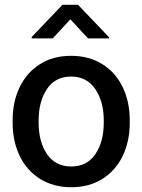

<svg xmlns="http://www.w3.org/2000/svg" viewBox="-20 -775 597 805"><path d="M349 -614 275 -694 201 -614H113V-620L242 -755H307L437 -619V-614ZM278 -541Q353 -541 409 -506Q465 -471 494.5 -409.5Q524 -348 524 -271V-260Q524 -183 494.5 -121.5Q465 -60 409.5 -25Q354 10 279 10Q204 10 148 -25Q92 -60 62.5 -121.5Q33 -183 33 -260V-271Q33 -348 62.5 -409.5Q92 -471 147.5 -506Q203 -541 278 -541ZM279 -77Q345 -77 380 -129Q415 -181 415 -260V-271Q415 -349 379.5 -401.5Q344 -454 278 -454Q212 -454 177 -402Q142 -350 142 -271V-260Q142 -181 177 -129Q212 -77 279 -77Z"/></svg>

Font: Freesentation 6 SemiBold
Style: Regular
Weight: 600
Designer: glyphs from Roboto by Christian Robertson / Hangul glyphs from Noto Sans CJK(Source Han Sans) by Jang Soo-young and Kang
Foundry: PT&
Version: Version 2.001